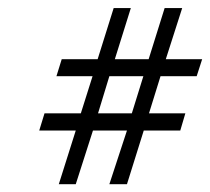

<svg xmlns="http://www.w3.org/2000/svg" viewBox="-20 -462 525 480"><path d="M127 -1.5 169.4 -135.7H78.1L91.3 -178.7H182.1L211.4 -271.5H121.1L134.3 -314H224.1L264.2 -441.9H307.1L267.1 -314H351.6L391.6 -441.9H435.5L394.5 -314H485.4L471.7 -271.5H381.3L352.5 -178.7H443.4L430.7 -135.7H339.4L297.4 -1.5H253.4L297.4 -135.7H212.4L169.4 -1.5ZM225.1 -178.7H309.6L338.4 -271.5H253.4Z"/></svg>

Font: ML-NILA03_NewLipi
Style: Regular
Weight: 400
Designer: CLT@C-DIT
Version: Version ML-NILA03_NewLipi 2.